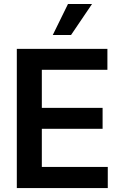

<svg xmlns="http://www.w3.org/2000/svg" viewBox="-20 -955 622 975"><path d="M65.4 -707H525.4V-600.6H192.4V-407.2H501V-300.8H192.4V-107.4H527.3V0H65.4ZM325.2 -934.6H447.3L340.8 -777.3H248Z"/></svg>

Font: Pretendard GOV SemiBold
Style: Regular
Weight: 600
Designer: Base glyphs from Inter by Rasmus Andersson; Hangeul glyphs from Noto Sans CJK(Source Han Sans) by Jang Soo-young and Kan
Foundry: Kil Hyung-jin
Version: Version 1.309